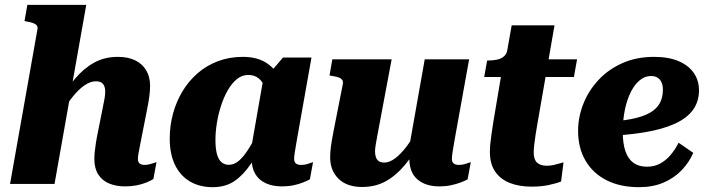

<svg xmlns="http://www.w3.org/2000/svg" viewBox="-20 -755 2908 788"><path d="M21.2 0H203.8L334 -735H92.2L80.6 -668.6L90.4 -666.6Q106.8 -663.8 116.8 -660Q126.8 -656.2 131.3 -650Q135.8 -643.8 133.4 -633ZM561.4 -192.8 582.2 -298.6Q589.6 -334.6 592.8 -359.2Q596 -383.8 596 -402.8Q596 -439.2 580.4 -465.8Q564.8 -492.4 535.5 -507Q506.2 -521.6 463.8 -521.6Q409.2 -521.6 366.6 -498.1Q324 -474.6 288.3 -432.4Q252.6 -390.2 218.2 -333.6L232 -288.8Q255.4 -329.8 279.5 -359.4Q303.6 -389 327.5 -405.2Q351.4 -421.4 373.2 -421.4Q394.4 -421.4 403.1 -410.1Q411.8 -398.8 411.8 -380Q411.8 -367.4 409.3 -351.8Q406.8 -336.2 401.8 -313.2L382.8 -218Q376.8 -189 373.5 -167.7Q370.2 -146.4 368.7 -131.1Q367.2 -115.8 367.2 -102.2Q367.2 -64.2 383.1 -39.2Q399 -14.2 427.5 -2.1Q456 10 493.2 10Q518.6 10 540.6 5.7Q562.6 1.4 580.4 -5.9Q598.2 -13.2 609.4 -20.2L622.4 -89.6Q619.8 -88.8 611.8 -86.2Q603.8 -83.6 594.2 -80.9Q584.6 -78.2 573.8 -78.2Q560.2 -78.2 553.1 -84Q546 -89.8 546 -102.8Q546 -111 548.1 -123.8Q550.2 -136.6 553.8 -153.9Q557.4 -171.2 561.4 -192.8Z M1159.2 -313.4 1079.8 -334.2Q1078.2 -368.8 1068.5 -394.1Q1058.8 -419.4 1041.6 -433.4Q1024.4 -447.4 999 -447.4Q973.4 -447.4 952.5 -430.5Q931.6 -413.6 915.2 -385.2Q898.8 -356.8 887.4 -321.8Q876 -286.8 870.1 -250.1Q864.2 -213.4 864.2 -180.8Q864.2 -144.8 870.4 -122.4Q876.6 -100 889 -89.3Q901.4 -78.6 919.2 -78.6Q940.8 -78.6 960.1 -94.9Q979.4 -111.2 1000 -143.6Q1020.6 -176 1043.2 -222.8L1073.2 -193.6Q1040.6 -128.4 1009.5 -82.3Q978.4 -36.2 941.7 -11.5Q905 13.2 853 13.2Q798.8 13.2 759.1 -10.5Q719.4 -34.2 698 -78.7Q676.6 -123.2 676.6 -186Q676.6 -239 690 -288.4Q703.4 -337.8 728.9 -380.2Q754.4 -422.6 791.2 -454.5Q828 -486.4 874.8 -504Q921.6 -521.6 977 -521.6Q1039 -521.6 1078.4 -493.5Q1117.8 -465.4 1137.7 -418.6Q1157.6 -371.8 1159.2 -313.4ZM1258.4 -518.8 1200.6 -193.4Q1197 -171.8 1193.9 -154.5Q1190.8 -137.2 1189 -124.1Q1187.2 -111 1187.2 -102.8Q1187.2 -89.8 1194.6 -84Q1202 -78.2 1214.4 -78.2Q1232 -78.2 1245.9 -83.3Q1259.8 -88.4 1264.8 -89.6L1251.8 -19Q1241.2 -13.2 1223.9 -6.2Q1206.6 0.8 1184.7 5.4Q1162.8 10 1137.4 10Q1099.6 10 1071.3 -2.7Q1043 -15.4 1027.8 -40.8Q1012.6 -66.2 1012.6 -104.6Q1012.6 -112 1013.4 -120.1Q1014.2 -128.2 1016.2 -141.2L1004.6 -110.8L1062 -438.8L1070.4 -435.4L1141.4 -518.8Z M1528.6 -198.4Q1524.6 -175.8 1521.9 -160.6Q1519.2 -145.4 1519.2 -132.8Q1519.2 -119.2 1523.1 -108.9Q1527 -98.6 1535.2 -93.2Q1543.4 -87.8 1557.6 -87.8Q1578.2 -87.8 1601.4 -105Q1624.6 -122.2 1648.3 -153.3Q1672 -184.4 1693.8 -227L1710 -176.2Q1676.6 -119.8 1641.2 -77.3Q1605.8 -34.8 1563.4 -11.2Q1521 12.4 1466.4 12.4Q1403.8 12.4 1369.4 -21.3Q1335 -55 1335 -110Q1335 -129.4 1338.1 -153.2Q1341.2 -177 1348.2 -213L1386.8 -408.8Q1389.2 -420 1384.7 -426.6Q1380.2 -433.2 1370 -437Q1359.8 -440.8 1343.8 -443.2L1332.4 -445.2L1344 -511.6H1587.4ZM1848 -193.4Q1844.4 -171.8 1841.3 -154.5Q1838.2 -137.2 1836.4 -124.1Q1834.6 -111 1834.6 -102.8Q1834.6 -90.4 1841.7 -84.3Q1848.8 -78.2 1863 -78.2Q1878.8 -78.2 1893 -83.3Q1907.2 -88.4 1912.2 -89.6L1899.2 -19Q1888 -12.6 1870.1 -5.9Q1852.2 0.8 1830.3 5.4Q1808.4 10 1783.6 10Q1726.6 10 1693.3 -18.6Q1660 -47.2 1660 -104.6Q1660 -109.4 1660.4 -114.1Q1660.8 -118.8 1661.6 -124.1Q1662.4 -129.4 1663.6 -135.6L1653.6 -118.8L1723.2 -511.6H1905.4Z M2161.2 11Q2110.6 11 2072.2 -4.2Q2033.8 -19.4 2012.2 -50.8Q1990.6 -82.2 1990.6 -131.6Q1990.6 -147 1992.4 -166Q1994.2 -185 1997.5 -206.2Q2000.8 -227.4 2004 -250L2044.6 -492L2083.2 -511.6H2348.4L2335.4 -439H1967.2L1979.2 -506.6H1982.4Q2004 -506.6 2020.9 -510.4Q2037.8 -514.2 2048.8 -524.1Q2059.8 -534 2062.2 -550.4L2080 -651H2255.8L2185.6 -247Q2181.4 -224 2178 -201.3Q2174.6 -178.6 2172.5 -160.2Q2170.4 -141.8 2170.4 -129Q2170.4 -100 2184.3 -87.4Q2198.2 -74.8 2223.8 -74.8Q2238.6 -74.8 2252.6 -77.9Q2266.6 -81 2277.6 -84.5Q2288.6 -88 2292.8 -88.8L2282.8 -10.2Q2263.2 -2.2 2232.2 4.4Q2201.2 11 2161.2 11Z M2603 13.2Q2525 13.2 2468.9 -15.5Q2412.8 -44.2 2382.7 -96.2Q2352.6 -148.2 2352.6 -217.6Q2352.6 -274.2 2374 -328.5Q2395.4 -382.8 2436 -426.5Q2476.6 -470.2 2534.3 -495.9Q2592 -521.6 2664.2 -521.6Q2724.4 -521.6 2765.5 -503.9Q2806.6 -486.2 2827.7 -455.2Q2848.8 -424.2 2848.8 -384.4Q2848.8 -337.8 2823.7 -303.5Q2798.6 -269.2 2748.1 -246.5Q2697.6 -223.8 2622.3 -211.5Q2547 -199.2 2446.6 -195.6L2456.4 -255Q2524.2 -257.2 2571 -266.4Q2617.8 -275.6 2646.3 -291.6Q2674.8 -307.6 2687.7 -331.3Q2700.6 -355 2700.6 -386.8Q2700.6 -404 2695.2 -416.6Q2689.8 -429.2 2679.1 -436.1Q2668.4 -443 2651.4 -443Q2627.4 -443 2606.7 -426.5Q2586 -410 2570.2 -379.8Q2554.4 -349.6 2545.2 -307.4Q2536 -265.2 2536 -212.8Q2536 -165 2547.2 -133.4Q2558.4 -101.8 2580.4 -86.3Q2602.4 -70.8 2635 -70.8Q2665.4 -70.8 2689.3 -83.7Q2713.2 -96.6 2732 -118.8Q2750.8 -141 2765 -169.2L2825.4 -127.6Q2808.2 -88.4 2777.5 -56.3Q2746.8 -24.2 2703 -5.5Q2659.2 13.2 2603 13.2Z"/></svg>

Font: Roboto Serif 20pt
Style: Italic
Weight: 400
Italic angle: -10°
Designer: Greg Gazdowicz
Foundry: Commercial Type
Version: Version 1.008